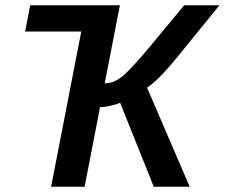

<svg xmlns="http://www.w3.org/2000/svg" viewBox="-20 -708 852 728"><path d="M359.4 -301.8 300.8 0H173.8L288.1 -588.4H75.2L94.7 -688H434.6L377 -392.1Q397.9 -392.1 416 -400.6Q434.1 -409.2 454.1 -427.2Q469.7 -441.9 493.4 -467.8Q517.1 -493.7 548.3 -531.2L678.2 -688H812L644.5 -481.9Q578.6 -402.3 537.6 -375.5L699.2 0H563L435.5 -318.4Q423.8 -312.5 399.9 -307.1Q376 -301.8 359.4 -301.8Z"/></svg>

Font: Arimo SemiBold
Style: Italic
Weight: 600
Italic angle: -12°
Version: Version 1.33